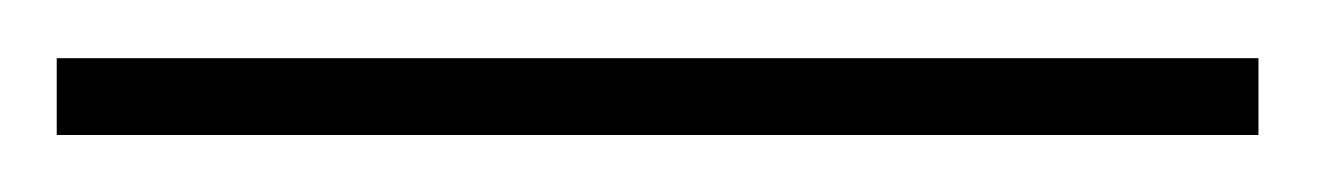

<svg xmlns="http://www.w3.org/2000/svg" viewBox="-20 -20 453 66"><path d="M-0.5 0V26.4H412.6V0Z"/></svg>

Font: Vazirmatn Thin
Style: Regular
Weight: 100
Designer: Saber Rastikerdar
Foundry: Saber Rastikerdar
Version: Version 33.003